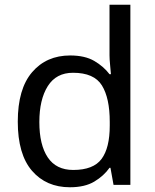

<svg xmlns="http://www.w3.org/2000/svg" viewBox="-20 -780 655 810"><path d="M275 10Q175 10 115 -59.5Q55 -129 55 -267Q55 -405 115.5 -475.5Q176 -546 276 -546Q338 -546 377.5 -523Q417 -500 442 -467H448Q447 -480 444.5 -505.5Q442 -531 442 -546V-760H530V0H459L446 -72H442Q418 -38 378 -14Q338 10 275 10ZM289 -63Q374 -63 408.5 -109.5Q443 -156 443 -250V-266Q443 -366 410 -419.5Q377 -473 288 -473Q217 -473 181.5 -416.5Q146 -360 146 -265Q146 -169 181.5 -116Q217 -63 289 -63Z"/></svg>

Font: Noto Sans Tifinagh Ahaggar
Style: Regular
Weight: 400
Designer: JamraPatel
Foundry: JamraPatel LLC
Version: Version 2.006; ttfautohint (v1.8.4.7-5d5b)